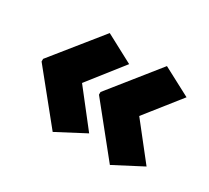

<svg xmlns="http://www.w3.org/2000/svg" viewBox="-103 -688 886 814"><g transform="rotate(30 340.5 -281.0)"><path d="M36 -287V-274L226 -39L363 -111L230 -281L363 -450L226 -523ZM317 -287V-274L506 -39L644 -111L510 -281L644 -450L506 -523Z"/></g></svg>

Font: Noto Sans Bengali Black
Style: Regular
Weight: 900
Designer: Jelle Bosma - Monotype Design Team
Foundry: Monotype Imaging Inc.
Version: Version 2.003